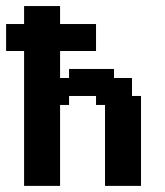

<svg xmlns="http://www.w3.org/2000/svg" viewBox="-20 -608 540 628"><path d="M58.8 -588.2H88.2V-558.8H58.8ZM88.2 -588.2H117.6V-558.8H88.2ZM117.6 -588.2H147.1V-558.8H117.6ZM147.1 -588.2H176.5V-558.8H147.1ZM147.1 -558.8H176.5V-529.4H147.1ZM147.1 -529.4H176.5V-500H147.1ZM117.6 -529.4H147.1V-500H117.6ZM88.2 -529.4H117.6V-500H88.2ZM88.2 -558.8H117.6V-529.4H88.2ZM58.8 -558.8H88.2V-529.4H58.8ZM117.6 -558.8H147.1V-529.4H117.6ZM58.8 -529.4H88.2V-500H58.8ZM58.8 -500H88.2V-470.6H58.8ZM58.8 -470.6H88.2V-441.2H58.8ZM88.2 -470.6H117.6V-441.2H88.2ZM117.6 -470.6H147.1V-441.2H117.6ZM147.1 -470.6H176.5V-441.2H147.1ZM147.1 -500H176.5V-470.6H147.1ZM117.6 -500H147.1V-470.6H117.6ZM88.2 -500H117.6V-470.6H88.2ZM58.8 -441.2H88.2V-411.8H58.8ZM88.2 -441.2H117.6V-411.8H88.2ZM117.6 -441.2H147.1V-411.8H117.6ZM58.8 -382.4H88.2V-352.9H58.8ZM58.8 -411.8H88.2V-382.4H58.8ZM117.6 -29.4H147.1V0H117.6ZM88.2 -29.4H117.6V0H88.2ZM58.8 -58.8H88.2V-29.4H58.8ZM58.8 -88.2H88.2V-58.8H58.8ZM58.8 -29.4H88.2V0H58.8ZM205.9 -382.4H235.3V-352.9H205.9ZM147.1 -441.2H176.5V-411.8H147.1ZM235.3 -382.4H264.7V-352.9H235.3ZM264.7 -382.4H294.1V-352.9H264.7ZM294.1 -382.4H323.5V-352.9H294.1ZM323.5 -382.4H352.9V-352.9H323.5ZM352.9 -352.9H382.4V-323.5H352.9ZM323.5 -352.9H352.9V-323.5H323.5ZM323.5 -323.5H352.9V-294.1H323.5ZM382.4 -352.9H411.8V-323.5H382.4ZM382.4 -323.5H411.8V-294.1H382.4ZM352.9 -323.5H382.4V-294.1H352.9ZM323.5 -294.1H352.9V-264.7H323.5ZM294.1 -294.1H323.5V-264.7H294.1ZM352.9 -294.1H382.4V-264.7H352.9ZM382.4 -294.1H411.8V-264.7H382.4ZM411.8 -294.1H441.2V-264.7H411.8ZM411.8 -264.7H441.2V-235.3H411.8ZM411.8 -205.9H441.2V-176.5H411.8ZM411.8 -176.5H441.2V-147.1H411.8ZM411.8 -147.1H441.2V-117.6H411.8ZM411.8 -117.6H441.2V-88.2H411.8ZM382.4 -117.6H411.8V-88.2H382.4ZM382.4 -88.2H411.8V-58.8H382.4ZM382.4 -58.8H411.8V-29.4H382.4ZM352.9 -58.8H382.4V-29.4H352.9ZM323.5 -58.8H352.9V-29.4H323.5ZM323.5 -117.6H352.9V-88.2H323.5ZM323.5 -88.2H352.9V-58.8H323.5ZM352.9 -88.2H382.4V-58.8H352.9ZM352.9 -117.6H382.4V-88.2H352.9ZM352.9 -147.1H382.4V-117.6H352.9ZM323.5 -147.1H352.9V-117.6H323.5ZM323.5 -176.5H352.9V-147.1H323.5ZM323.5 -205.9H352.9V-176.5H323.5ZM323.5 -235.3H352.9V-205.9H323.5ZM323.5 -264.7H352.9V-235.3H323.5ZM352.9 -264.7H382.4V-235.3H352.9ZM352.9 -235.3H382.4V-205.9H352.9ZM352.9 -205.9H382.4V-176.5H352.9ZM352.9 -176.5H382.4V-147.1H352.9ZM382.4 -147.1H411.8V-117.6H382.4ZM382.4 -176.5H411.8V-147.1H382.4ZM382.4 -205.9H411.8V-176.5H382.4ZM382.4 -264.7H411.8V-235.3H382.4ZM323.5 -29.4H352.9V0H323.5ZM147.1 -29.4H176.5V0H147.1ZM147.1 -58.8H176.5V-29.4H147.1ZM117.6 -58.8H147.1V-29.4H117.6ZM88.2 -58.8H117.6V-29.4H88.2ZM88.2 -294.1H117.6V-264.7H88.2ZM88.2 -323.5H117.6V-294.1H88.2ZM58.8 -352.9H88.2V-323.5H58.8ZM88.2 -382.4H117.6V-352.9H88.2ZM117.6 -411.8H147.1V-382.4H117.6ZM147.1 -411.8H176.5V-382.4H147.1ZM176.5 -352.9H205.9V-323.5H176.5ZM176.5 -323.5H205.9V-294.1H176.5ZM176.5 -294.1H205.9V-264.7H176.5ZM147.1 -352.9H176.5V-323.5H147.1ZM117.6 -352.9H147.1V-323.5H117.6ZM147.1 -323.5H176.5V-294.1H147.1ZM147.1 -294.1H176.5V-264.7H147.1ZM147.1 -264.7H176.5V-235.3H147.1ZM147.1 -88.2H176.5V-58.8H147.1ZM117.6 -88.2H147.1V-58.8H117.6ZM117.6 -294.1H147.1V-264.7H117.6ZM117.6 -323.5H147.1V-294.1H117.6ZM117.6 -382.4H147.1V-352.9H117.6ZM147.1 -382.4H176.5V-352.9H147.1ZM205.9 -352.9H235.3V-323.5H205.9ZM235.3 -352.9H264.7V-323.5H235.3ZM264.7 -352.9H294.1V-323.5H264.7ZM294.1 -352.9H323.5V-323.5H294.1ZM294.1 -323.5H323.5V-294.1H294.1ZM264.7 -323.5H294.1V-294.1H264.7ZM235.3 -323.5H264.7V-294.1H235.3ZM205.9 -323.5H235.3V-294.1H205.9ZM88.2 -411.8H117.6V-382.4H88.2ZM88.2 -88.2H117.6V-58.8H88.2ZM88.2 -352.9H117.6V-323.5H88.2ZM58.8 -323.5H88.2V-294.1H58.8ZM58.8 -294.1H88.2V-264.7H58.8ZM58.8 -117.6H88.2V-88.2H58.8ZM88.2 -117.6H117.6V-88.2H88.2ZM117.6 -117.6H147.1V-88.2H117.6ZM147.1 -117.6H176.5V-88.2H147.1ZM117.6 -264.7H147.1V-235.3H117.6ZM88.2 -264.7H117.6V-235.3H88.2ZM58.8 -264.7H88.2V-235.3H58.8ZM58.8 -235.3H88.2V-205.9H58.8ZM58.8 -205.9H88.2V-176.5H58.8ZM58.8 -176.5H88.2V-147.1H58.8ZM88.2 -176.5H117.6V-147.1H88.2ZM88.2 -147.1H117.6V-117.6H88.2ZM117.6 -147.1H147.1V-117.6H117.6ZM58.8 -147.1H88.2V-117.6H58.8ZM147.1 -147.1H176.5V-117.6H147.1ZM147.1 -176.5H176.5V-147.1H147.1ZM147.1 -205.9H176.5V-176.5H147.1ZM147.1 -235.3H176.5V-205.9H147.1ZM117.6 -235.3H147.1V-205.9H117.6ZM88.2 -235.3H117.6V-205.9H88.2ZM88.2 -205.9H117.6V-176.5H88.2ZM117.6 -176.5H147.1V-147.1H117.6ZM117.6 -205.9H147.1V-176.5H117.6ZM352.9 -29.4H382.4V0H352.9ZM382.4 -29.4H411.8V0H382.4ZM411.8 -29.4H441.2V0H411.8ZM411.8 -58.8H441.2V-29.4H411.8ZM411.8 -88.2H441.2V-58.8H411.8ZM411.8 -235.3H441.2V-205.9H411.8ZM382.4 -235.3H411.8V-205.9H382.4ZM29.4 -529.4H58.8V-500H29.4ZM0 -529.4H29.4V-500H0ZM0 -500H29.4V-470.6H0ZM0 -470.6H29.4V-441.2H0ZM29.4 -470.6H58.8V-441.2H29.4ZM29.4 -500H58.8V-470.6H29.4ZM176.5 -529.4H205.9V-500H176.5ZM205.9 -529.4H235.3V-500H205.9ZM235.3 -529.4H264.7V-500H235.3ZM264.7 -529.4H294.1V-500H264.7ZM264.7 -500H294.1V-470.6H264.7ZM264.7 -470.6H294.1V-441.2H264.7ZM235.3 -470.6H264.7V-441.2H235.3ZM205.9 -470.6H235.3V-441.2H205.9ZM176.5 -470.6H205.9V-441.2H176.5ZM176.5 -500H205.9V-470.6H176.5ZM205.9 -500H235.3V-470.6H205.9ZM235.3 -500H264.7V-470.6H235.3Z"/></svg>

Font: Jersey 20
Style: Regular
Weight: 400
Designer: Sarah Cadigan-Fried
Version: Version 1.000; ttfautohint (v1.8.4.7-5d5b)